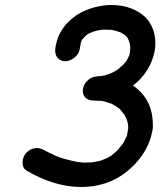

<svg xmlns="http://www.w3.org/2000/svg" viewBox="-20 -726 641 765"><path d="M303 19Q198 19 86 -46Q70 -56 70 -77Q70 -82 71 -89Q73 -101 81 -113Q101 -136 127 -136Q140 -136 152.5 -129.5Q165 -123 179 -116L190 -111Q218 -95 291 -80Q298 -80 313 -78L346 -79L368 -83Q381 -85 391 -90L394 -91Q410 -97 425 -107L446 -125Q446 -126 450.5 -130Q455 -134 455 -136Q466 -148 473 -159L486 -186Q490 -208 490 -210.5Q490 -213 491 -215Q490 -235 489 -236Q488 -237 488 -239V-241Q484 -254 478 -264V-266L458 -291L446 -300Q432 -309 430 -309.5Q428 -310 426.5 -311.5Q425 -313 423 -313Q411 -318 386 -324L359 -325Q329 -325 318 -340Q310 -350 310 -364Q310 -369 311 -374Q315 -394 332.5 -408.5Q350 -423 385 -423Q392 -425 399.5 -426.5Q407 -428 416 -432Q420 -433 424 -435Q441 -443 447 -448L449 -449Q467 -464 471 -468Q486 -484 487 -489V-490Q488 -490 488 -490.5Q488 -491 496 -508Q499 -524 499 -536Q499 -545 497 -551V-553Q497 -555 496 -555Q493 -565 489 -574V-575H488Q486 -579 483 -581.5Q480 -584 477 -587L460 -597Q444 -603 429 -606L426 -607L394 -608L381 -607Q360 -603 349 -599L347 -598Q337 -594 328 -589Q328 -588 327 -588Q321 -583 316.5 -578.5Q312 -574 307 -568L302 -555L297 -527Q293 -509 275.5 -495.5Q258 -482 240 -482Q220 -482 208 -497Q200 -508 200 -525Q200 -534 202 -544Q219 -630 304 -677Q364 -706 424 -706Q508 -706 561 -656Q599 -614 599 -554Q599 -538 596 -521Q579 -439 510 -385Q589 -331 589 -228V-215L586 -200Q573 -133 522 -77Q435 19 303 19Z"/></svg>

Font: Bad Comic
Style: Italic
Weight: 400
Italic angle: -11°
Designer: GGBotNet
Foundry: GGBotNet
Version: 0.95